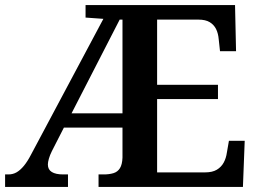

<svg xmlns="http://www.w3.org/2000/svg" viewBox="-20 -734 1017 754"><path d="M0 0V-49H13Q31 -49 45.5 -57.5Q60 -66 74 -83Q88 -100 102 -127L386 -660L316 -665V-714H903L907 -533H844L839 -579Q837 -603 828.5 -620Q820 -637 803.5 -647Q787 -657 759 -657H597V-401H836V-345H597V-57H785Q814 -57 831.5 -67.5Q849 -78 858.5 -95.5Q868 -113 871 -135L879 -181H941L934 0H367V-49H388Q409 -49 425.5 -54Q442 -59 451 -73.5Q460 -88 461 -115V-233H231L184 -141Q176 -125 172 -111Q168 -97 168 -88Q168 -68 183.5 -58.5Q199 -49 228 -49H247V0ZM261 -289H461V-657H450Z"/></svg>

Font: Noto Serif Hebrew SemiBold
Style: Regular
Weight: 600
Version: Version 2.003